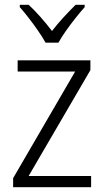

<svg xmlns="http://www.w3.org/2000/svg" viewBox="-20 -785 436 805"><path d="M362 0H35V-38L295 -485H54V-532H359V-491L100 -47H362ZM171 -606Q159 -628 140 -655.5Q121 -683 100.5 -709.5Q80 -736 63 -755V-765H100Q124 -743 150 -713.5Q176 -684 198 -655Q221 -685 246 -712Q271 -739 297 -765H335V-755Q317 -735 296 -708.5Q275 -682 256 -655Q237 -628 225 -606Z"/></svg>

Font: Noto Sans Sinhala UI SemiCondensed Light
Style: Regular
Weight: 300
Width: 4
Designer: Jelle Bosma - Monotype Design Team
Foundry: Monotype Imaging Inc.
Version: Version 2.006; ttfautohint (v1.8.4.7-5d5b)